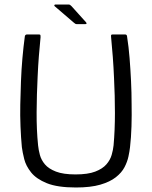

<svg xmlns="http://www.w3.org/2000/svg" viewBox="-20 -826 674 852"><path d="M317 6Q235 6 188 -13Q141 -32 118 -61Q95 -90 87.5 -120Q80 -150 77 -173Q73 -215 71 -264.5Q69 -314 70 -362Q71 -411 73 -464Q75 -517 79.5 -568Q84 -619 90 -663Q90 -667 92.5 -670Q95 -673 99 -673Q113 -673 126 -673Q139 -673 153 -673Q158 -673 159 -671Q160 -669 160 -661Q156 -621 152.5 -577Q149 -533 147 -486Q143 -406 142.5 -328Q142 -250 149 -181Q151 -161 157 -138.5Q163 -116 179.5 -96.5Q196 -77 228.5 -64.5Q261 -52 315 -52Q370 -52 402.5 -64.5Q435 -77 452 -96.5Q469 -116 475.5 -138.5Q482 -161 484 -181Q490 -248 490 -324.5Q490 -401 486 -480Q484 -528 480.5 -574Q477 -620 473 -661Q472 -669 473.5 -671Q475 -673 479 -673Q494 -673 507.5 -673Q521 -673 536 -673Q540 -673 542 -670Q544 -667 544 -663Q551 -619 555 -568.5Q559 -518 561.5 -466Q564 -414 564 -365Q565 -316 563.5 -266Q562 -216 557 -173Q555 -155 550 -131.5Q545 -108 532.5 -84Q520 -60 494 -39.5Q468 -19 425 -6.5Q382 6 317 6ZM320 -719Q316 -719 313.5 -721Q311 -723 307 -726L222 -799Q220 -801 221.5 -803.5Q223 -806 225 -806H283Q288 -806 290.5 -804.5Q293 -803 297 -799L361 -728Q364 -725 364 -722Q364 -719 359 -719Z"/></svg>

Font: Glory
Style: Regular
Weight: 400
Designer: Robert Leuschke
Foundry: Robert Leuschke
Version: Version 1.011